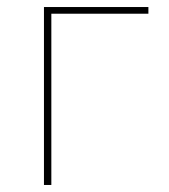

<svg xmlns="http://www.w3.org/2000/svg" viewBox="-20 -526 482 546"><path d="M105 0V-506H402V-487H126V0Z"/></svg>

Font: IBM Plex Sans Thin
Style: Regular
Weight: 100
Designer: Mike Abbink, Paul van der Laan, Pieter van Rosmalen
Foundry: Bold Monday
Version: Version 3.0